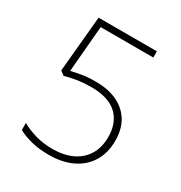

<svg xmlns="http://www.w3.org/2000/svg" viewBox="-170 -835 910 967"><g transform="rotate(30 285.0 -352.0)"><path d="M274 -428Q346 -428 398 -403.5Q450 -379 478.5 -332.5Q507 -286 507 -219Q507 -148 475.5 -96.5Q444 -45 386.5 -17.5Q329 10 252 10Q195 10 149.5 -1.5Q104 -13 72 -31V-72Q106 -52 152.5 -38.5Q199 -25 252 -25Q317 -25 365.5 -47.5Q414 -70 440.5 -113.5Q467 -157 467 -217Q467 -300 417.5 -346.5Q368 -393 268 -393Q226 -393 189 -387.5Q152 -382 118 -372L94 -390L124 -714H463V-678H157L134 -410Q157 -416 191.5 -422Q226 -428 274 -428Z"/></g></svg>

Font: Noto Sans Hebrew ExtraLight
Style: Regular
Weight: 250
Designer: Monotype Design Team
Foundry: Monotype Imaging Inc.
Version: Version 2.003